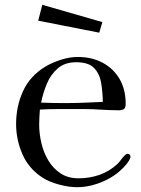

<svg xmlns="http://www.w3.org/2000/svg" viewBox="-20 -775 585 799"><path d="M408 -351Q407 -392 401 -429.5Q395 -467 372 -491.5Q349 -516 297 -516Q250 -516 220.5 -490.5Q191 -465 175 -426.5Q159 -388 151 -348Q176 -347 200 -346.5Q224 -346 248 -346Q288 -346 328 -347.5Q368 -349 408 -351ZM523 -122Q523 -117 521 -116Q518 -106 506.5 -92Q495 -78 481 -65.5Q467 -53 458 -47Q425 -24 383.5 -10Q342 4 301 4Q267 4 225.5 -7Q184 -18 155 -37Q99 -74 73 -134Q47 -194 47 -259Q47 -333 76 -396Q105 -459 169 -498Q198 -515 234 -526.5Q270 -538 303 -538Q362 -538 407 -514Q452 -490 477.5 -446.5Q503 -403 503 -343Q503 -326 495.5 -321Q488 -316 473 -316Q453 -316 433 -317Q413 -318 393 -319Q365 -321 337.5 -321Q310 -321 282 -321Q248 -321 214 -321Q180 -321 146 -319Q145 -303 144 -288Q143 -273 143 -257Q143 -220 152 -180.5Q161 -141 181 -107.5Q201 -74 232 -53.5Q263 -33 307 -33Q352 -33 393 -47Q434 -61 468 -92Q477 -101 484.5 -111.5Q492 -122 501 -130Q506 -135 512 -135Q517 -135 520 -131Q523 -127 523 -122ZM406 -683 393 -639 139 -689 156 -755Z"/></svg>

Font: Kaisei Opti
Style: Regular
Weight: 400
Designer: Font-Kai, 金井和夫
Foundry: KAZUO KANAI
Version: Version 5.003